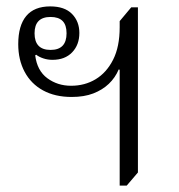

<svg xmlns="http://www.w3.org/2000/svg" viewBox="-20 -575 558 600"><path d="M354 5V-357L351 -358Q340 -332 320 -313Q300 -294 271.5 -283Q243 -272 204 -272Q152 -272 114.5 -292.5Q77 -313 57 -350.5Q37 -388 37 -437Q37 -495 62 -525Q87 -555 137 -555Q182 -555 205 -531.5Q228 -508 228 -472Q228 -435 205.5 -411.5Q183 -388 144 -388Q129 -388 115.5 -392.5Q102 -397 93 -404L90 -402Q96 -354 128 -330.5Q160 -307 202 -307Q245 -307 279 -327.5Q313 -348 333.5 -388.5Q354 -429 354 -490V-509L390 -552H411V-36L376 5ZM138 -419Q188 -419 188 -471Q188 -497 175.5 -509.5Q163 -522 138 -522Q88 -522 88 -471Q88 -419 138 -419Z"/></svg>

Font: Noto Serif Thai Light
Style: Regular
Weight: 300
Version: Version 2.001